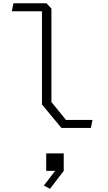

<svg xmlns="http://www.w3.org/2000/svg" viewBox="-20 -785 660 1178"><path d="M237.5 -144V-734L256.5 -716H52.5L62.5 -765H265L295.5 -732.5V-159L385 -49H547.5L537.5 0H357ZM263.5 156H371V263.5L286.5 373.5L249 353.5L340 235.5V263.5H263.5Z"/></svg>

Font: Monaspace Krypton Var
Style: Regular
Weight: 400
Designer: Riley Cran and the Lettermatic Team
Version: Version 1.101 (Monaspace Krypton Var)